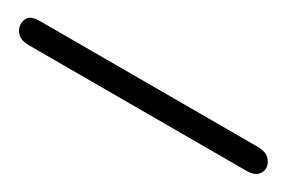

<svg xmlns="http://www.w3.org/2000/svg" viewBox="-78 -112 585 392"><g transform="rotate(30 214.5 84.0)"><path d="M472.5 111H-40Q-57 111 -65.8 103Q-74.5 95 -75.5 84Q-76.5 72.5 -70 64.8Q-63.5 57 -44 57H467.5Q486.5 57 495.2 65Q504 73 505.5 84Q506.5 95 498.5 103Q490.5 111 472.5 111Z"/></g></svg>

Font: Edu NSW ACT Cursive
Style: Regular
Weight: 400
Designer: Tina and Corey Anderson, Eben Sorkin, Mirko Velimirovic
Foundry: Sorkin Type Co.
Version: Version 2.000